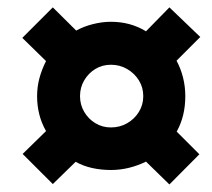

<svg xmlns="http://www.w3.org/2000/svg" viewBox="-20 -610 567 513"><path d="M432.6 -117.2 370.1 -178.2Q349.6 -168 325.7 -161.9Q301.8 -155.8 276.4 -155.8Q250 -155.8 226.1 -161.1Q202.1 -166.5 182.1 -177.7L121.1 -118.2L40.5 -198.7L103 -259.8Q90.8 -281.2 85 -304.4Q79.1 -327.6 79.1 -353Q79.1 -377.9 85.4 -401.4Q91.8 -424.8 103 -446.8L39.6 -508.8L121.1 -590.3L183.6 -528.3Q204.1 -539.6 228.8 -545.7Q253.4 -551.8 276.4 -551.8Q301.8 -551.8 325 -545.7Q348.1 -539.6 370.1 -526.4L432.6 -590.3L515.1 -511.2L451.7 -447.8Q462.9 -427.2 469 -403.1Q475.1 -378.9 475.1 -353Q475.1 -326.7 469.5 -303.2Q463.9 -279.8 452.1 -258.3L512.7 -197.8ZM276.4 -269.5Q300.3 -269.5 319.8 -280.8Q339.4 -292 351.1 -311Q362.8 -330.1 362.8 -353Q362.8 -376.5 351.1 -395.3Q339.4 -414.1 319.8 -425.5Q300.3 -437 276.4 -437Q253.4 -437 234.9 -425.8Q216.3 -414.6 205.1 -395.5Q193.8 -376.5 193.8 -353Q193.8 -330.1 205.1 -311Q216.3 -292 234.9 -280.8Q253.4 -269.5 276.4 -269.5Z"/></svg>

Font: Open Sans SemiCondensed ExtraBold
Style: Italic
Weight: 800
Width: 4
Italic angle: -12°
Designer: Monotype Design Team
Foundry: Monotype Imaging Inc.
Version: Version 3.003